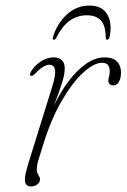

<svg xmlns="http://www.w3.org/2000/svg" viewBox="-20 -663 456 691"><path d="M90.5 -390.5Q87 -392 87.8 -395.8Q88.5 -399.5 91 -404.5Q100.5 -420.5 114 -432.2Q127.5 -444 143 -450.2Q158.5 -456.5 173.5 -456.5Q191 -456.5 202 -446.8Q213 -437 213 -417Q213 -395 203 -363.8Q193 -332.5 180 -299Q167 -265.5 156.5 -236Q146 -206.5 144.5 -188L137.5 -187Q152.5 -238.5 176 -286.8Q199.5 -335 228.8 -373.2Q258 -411.5 290.5 -434Q323 -456.5 356.5 -456.5Q386.5 -456.5 401 -441.5Q415.5 -426.5 415.5 -402Q415.5 -387.5 411.8 -377Q408 -366.5 401.8 -361Q395.5 -355.5 387.5 -355.5Q379.5 -355.5 374.8 -360.2Q370 -365 370 -372.5Q370 -380.5 372.5 -388.2Q375 -396 375 -406Q375 -420 369 -428.5Q363 -437 347 -437Q318 -437 279 -401.2Q240 -365.5 201.5 -299Q163 -232.5 135 -141Q124 -107 118.2 -87.2Q112.5 -67.5 112.5 -52.5Q112.5 -44 115.2 -38.5Q118 -33 121 -28.2Q124 -23.5 124 -16.5Q124 -10.5 119.8 -4.8Q115.5 1 108.2 4.5Q101 8 92 8Q80 8 74.2 1Q68.5 -6 69.8 -22.2Q71 -38.5 79.5 -66.5L168 -351.5Q181.5 -395 177.8 -412.5Q174 -430 158 -430Q148.5 -430 136.5 -423.2Q124.5 -416.5 107.5 -399Q102 -393.5 98 -391.2Q94 -389 90.5 -390.5ZM292.5 -608Q259 -608 231.8 -589.2Q204.5 -570.5 182.5 -527Q179 -520 174 -520Q172 -520 170.5 -522Q169 -524 170 -528Q185.5 -579 220.8 -611Q256 -643 301.5 -643Q347.5 -643 366.2 -611Q385 -579 374 -528Q373 -524 370.2 -522Q367.5 -520 365 -520Q361 -520 360.5 -527Q360.5 -570.5 343.2 -589.2Q326 -608 292.5 -608Z"/></svg>

Font: Fraunces Thin
Style: Italic
Weight: 250
Italic angle: -16°
Version: Version 1.000;[b76b70a41]